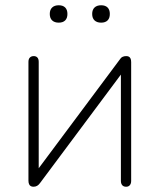

<svg xmlns="http://www.w3.org/2000/svg" viewBox="-20 -703 606 729"><path d="M107 6Q102 6 97.5 4Q93 2 90.5 -3.5Q88 -9 88 -17V-468Q88 -479 93.5 -484.5Q99 -490 108 -490Q117 -490 122 -484.5Q127 -479 127 -468V-32H103L434 -476Q439 -484 445 -487Q451 -490 459 -490Q465 -490 469 -488Q473 -486 475.5 -481Q478 -476 478 -467V-16Q478 -6 473 0Q468 6 459 6Q449 6 444 0Q439 -6 439 -16V-452H463L132 -8Q127 -1 121 2.5Q115 6 107 6ZM364 -617Q348 -617 339 -625.5Q330 -634 330 -650Q330 -666 339 -674.5Q348 -683 364 -683Q380 -683 388.5 -674.5Q397 -666 397 -650Q397 -634 388.5 -625.5Q380 -617 364 -617ZM203 -617Q187 -617 178 -625.5Q169 -634 169 -650Q169 -666 178 -674.5Q187 -683 203 -683Q219 -683 227.5 -674.5Q236 -666 236 -650Q236 -634 227.5 -625.5Q219 -617 203 -617Z"/></svg>

Font: Nunito ExtraLight
Style: Regular
Weight: 200
Designer: Vernon Adams
Foundry: Vernon Adams
Version: Version 3.602